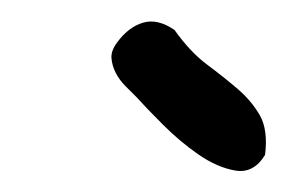

<svg xmlns="http://www.w3.org/2000/svg" viewBox="-20 -739 284 180"><path d="M228.5 -593.8Q217.8 -576.2 200.7 -579.1Q183.6 -582 166 -594.2Q148.4 -606.4 132.3 -622.6Q116.2 -638.7 108.4 -647.5Q103.5 -652.3 97.7 -658.2Q91.8 -664.1 88.4 -670.9Q85 -677.7 84.5 -684.6Q84 -691.4 89.8 -699.2Q100.6 -713.9 114.3 -717.8Q127.9 -721.7 143.6 -710.9Q158.2 -690.4 173.8 -678.7Q189.5 -667 202.6 -655.8Q215.8 -644.5 223.6 -630.9Q231.4 -617.2 228.5 -593.8Z"/></svg>

Font: Covered By Your Grace
Style: Regular
Weight: 400
Designer: Kimberly Geswein
Foundry: Kimberly Geswein
Version: Version 1.0